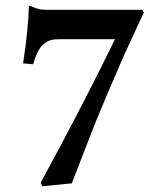

<svg xmlns="http://www.w3.org/2000/svg" viewBox="-20 -634 554 666"><path d="M184.1 -498Q169.4 -498 158.9 -495.6Q148.4 -493.2 136 -484.9Q123.5 -476.6 113.3 -458.3Q103 -439.9 95.2 -411.1L60.1 -414.1Q78.6 -536.6 80.1 -610.8Q80.1 -613.8 84 -613.8Q86.4 -613.3 102.1 -606.7Q117.7 -600.1 138.2 -600.1H473.1L479 -590.8L412.1 -446.3L352.5 -308.6L310.5 -207.5L266.1 -93.8L229 2L127 12.2L121.1 0Q276.9 -287.6 378.9 -498Z"/></svg>

Font: Linux Libertine G
Style: Bold
Weight: 700
Designer: Philipp H. Poll
Foundry: Philipp H. Poll
Version: Version 5.0.3